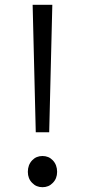

<svg xmlns="http://www.w3.org/2000/svg" viewBox="-20 -767 354 800"><path d="M116 -747H198L185 -216H129ZM114 -5Q96 -23 96 -51Q96 -80 114 -99Q131 -117 157 -117Q183 -117 200 -99Q218 -80 218 -51Q218 -23 200 -5Q183 13 157 13Q131 13 114 -5Z"/></svg>

Font: Source Han Sans CN Normal
Style: Regular
Weight: 350
Designer: Ryoko NISHIZUKA 西塚涼子 (kana, bopomofo & ideographs); Paul D. Hunt (Latin, Greek & Cyrillic); Sandoll Communications 산돌커뮤니
Foundry: Adobe
Version: Version 2.004;hotconv 1.0.118;makeotfexe 2.5.65603